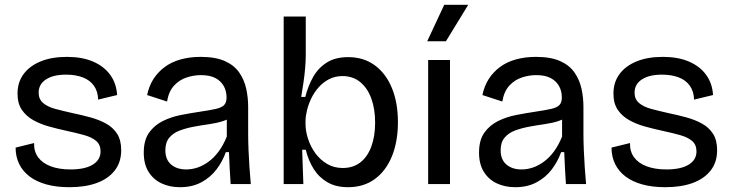

<svg xmlns="http://www.w3.org/2000/svg" viewBox="-20 -767 3049 800"><path d="M269 13Q215 13 173.5 1.5Q132 -10 103.5 -31.5Q75 -53 60 -83.5Q45 -114 45 -152L122 -171Q121 -136 139 -111.5Q157 -87 191.5 -74Q226 -61 274 -61Q334 -61 366.5 -81Q399 -101 399 -136Q399 -164 381 -179.5Q363 -195 331 -204Q299 -213 257 -222Q220 -230 184 -240Q148 -250 118.5 -266.5Q89 -283 71 -309.5Q53 -336 53 -377Q53 -424 78 -458Q103 -492 149 -511Q195 -530 259 -530Q322 -530 367.5 -510.5Q413 -491 439 -455.5Q465 -420 468 -371L389 -352Q388 -386 371.5 -409.5Q355 -433 325 -444.5Q295 -456 255 -456Q202 -456 171.5 -436Q141 -416 141 -381Q141 -354 159.5 -338Q178 -322 209.5 -313.5Q241 -305 281 -296Q320 -288 356.5 -278Q393 -268 422 -252Q451 -236 468 -209.5Q485 -183 485 -141Q485 -91 458 -56.5Q431 -22 383 -4.5Q335 13 269 13Z M730 13Q687 13 653 -3Q619 -19 599 -51Q579 -83 579 -131Q579 -183 601 -214Q623 -245 658 -262.5Q693 -280 734.5 -288Q776 -296 816 -302Q857 -308 880.5 -313.5Q904 -319 914 -329.5Q924 -340 924 -361Q924 -388 912 -409Q900 -430 877 -442Q854 -454 817 -454Q787 -454 757 -444Q727 -434 705 -410Q683 -386 676 -344L593 -371Q601 -409 619.5 -438Q638 -467 666.5 -488Q695 -509 733 -519.5Q771 -530 816 -530Q878 -530 917 -512.5Q956 -495 977 -464.5Q998 -434 1006 -397Q1014 -360 1014 -322V-211Q1014 -179 1015.5 -142.5Q1017 -106 1019.5 -69Q1022 -32 1025 0H941Q939 -33 937 -66Q935 -99 934 -133H921Q907 -94 882 -61Q857 -28 819 -7.5Q781 13 730 13ZM756 -61Q779 -61 802 -68.5Q825 -76 848 -92.5Q871 -109 890.5 -135Q910 -161 925 -198V-291L952 -287Q936 -271 909.5 -262.5Q883 -254 851 -249.5Q819 -245 787 -239Q755 -233 728.5 -223Q702 -213 685.5 -193.5Q669 -174 669 -141Q669 -102 693 -81.5Q717 -61 756 -61Z M1430 13Q1380 13 1344.5 -7.5Q1309 -28 1287 -63Q1265 -98 1254 -143H1239L1244 0H1162V-253V-698H1254V-539Q1254 -513 1251.5 -483.5Q1249 -454 1244.5 -423.5Q1240 -393 1235 -363H1252Q1263 -407 1284 -445Q1305 -483 1341 -506Q1377 -529 1431 -529Q1495 -529 1541.5 -495Q1588 -461 1613 -400Q1638 -339 1638 -258Q1638 -178 1613.5 -117Q1589 -56 1542.5 -21.5Q1496 13 1430 13ZM1408 -67Q1451 -67 1481 -90Q1511 -113 1527 -156Q1543 -199 1543 -256Q1543 -312 1527.5 -355.5Q1512 -399 1481.5 -424.5Q1451 -450 1407 -450Q1376 -450 1351 -437Q1326 -424 1307.5 -403Q1289 -382 1277 -357Q1265 -332 1259 -307Q1253 -282 1253 -262V-250Q1253 -221 1263.5 -188.5Q1274 -156 1294 -128.5Q1314 -101 1343 -84Q1372 -67 1408 -67Z M1764 0V-517H1855V0ZM1838 -595H1760L1831 -747H1931Z M2127 13Q2084 13 2050 -3Q2016 -19 1996 -51Q1976 -83 1976 -131Q1976 -183 1998 -214Q2020 -245 2055 -262.5Q2090 -280 2131.5 -288Q2173 -296 2213 -302Q2254 -308 2277.5 -313.5Q2301 -319 2311 -329.5Q2321 -340 2321 -361Q2321 -388 2309 -409Q2297 -430 2274 -442Q2251 -454 2214 -454Q2184 -454 2154 -444Q2124 -434 2102 -410Q2080 -386 2073 -344L1990 -371Q1998 -409 2016.5 -438Q2035 -467 2063.5 -488Q2092 -509 2130 -519.5Q2168 -530 2213 -530Q2275 -530 2314 -512.5Q2353 -495 2374 -464.5Q2395 -434 2403 -397Q2411 -360 2411 -322V-211Q2411 -179 2412.5 -142.5Q2414 -106 2416.5 -69Q2419 -32 2422 0H2338Q2336 -33 2334 -66Q2332 -99 2331 -133H2318Q2304 -94 2279 -61Q2254 -28 2216 -7.5Q2178 13 2127 13ZM2153 -61Q2176 -61 2199 -68.5Q2222 -76 2245 -92.5Q2268 -109 2287.5 -135Q2307 -161 2322 -198V-291L2349 -287Q2333 -271 2306.5 -262.5Q2280 -254 2248 -249.5Q2216 -245 2184 -239Q2152 -233 2125.5 -223Q2099 -213 2082.5 -193.5Q2066 -174 2066 -141Q2066 -102 2090 -81.5Q2114 -61 2153 -61Z M2752 13Q2698 13 2656.5 1.5Q2615 -10 2586.5 -31.5Q2558 -53 2543 -83.5Q2528 -114 2528 -152L2605 -171Q2604 -136 2622 -111.5Q2640 -87 2674.5 -74Q2709 -61 2757 -61Q2817 -61 2849.5 -81Q2882 -101 2882 -136Q2882 -164 2864 -179.5Q2846 -195 2814 -204Q2782 -213 2740 -222Q2703 -230 2667 -240Q2631 -250 2601.5 -266.5Q2572 -283 2554 -309.5Q2536 -336 2536 -377Q2536 -424 2561 -458Q2586 -492 2632 -511Q2678 -530 2742 -530Q2805 -530 2850.5 -510.5Q2896 -491 2922 -455.5Q2948 -420 2951 -371L2872 -352Q2871 -386 2854.5 -409.5Q2838 -433 2808 -444.5Q2778 -456 2738 -456Q2685 -456 2654.5 -436Q2624 -416 2624 -381Q2624 -354 2642.5 -338Q2661 -322 2692.5 -313.5Q2724 -305 2764 -296Q2803 -288 2839.5 -278Q2876 -268 2905 -252Q2934 -236 2951 -209.5Q2968 -183 2968 -141Q2968 -91 2941 -56.5Q2914 -22 2866 -4.5Q2818 13 2752 13Z"/></svg>

Font: Bricolage Grotesque 48pt Condensed ExtraBold
Style: Regular
Weight: 400
Version: Version 1.000;gftools[0.9.30]